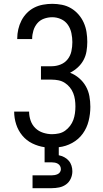

<svg xmlns="http://www.w3.org/2000/svg" viewBox="-20 -763 540 1003"><path d="M150 220V153H250Q258 153 266 151.5Q274 150 281.5 146.5Q289 143 293.5 136Q298 129 298 121Q298 112 294 104.5Q290 97 282.5 92.5Q275 88 266.5 86.5Q258 85 250 85H213V6Q179 1 148.5 -14Q118 -29 96.5 -55Q75 -81 64.5 -113.5Q54 -146 54 -180H132Q132 -156 140 -133Q148 -110 165 -93.5Q182 -77 205.5 -69.5Q229 -62 252 -62Q270 -62 288 -66Q306 -70 320.5 -80.5Q335 -91 346 -105.5Q357 -120 363 -136.5Q369 -153 371.5 -171Q374 -189 374 -207Q374 -225 371.5 -242.5Q369 -260 362.5 -276.5Q356 -293 344.5 -307Q333 -321 318 -330.5Q303 -340 285.5 -343.5Q268 -347 250 -347H194V-417H250Q274 -417 296.5 -426Q319 -435 333.5 -453.5Q348 -472 353 -495.5Q358 -519 358 -543Q358 -566 353 -590Q348 -614 334.5 -633.5Q321 -653 299 -663Q277 -673 253 -673Q231 -673 210 -665.5Q189 -658 175 -641.5Q161 -625 154.5 -603.5Q148 -582 148 -561V-559H70V-562Q70 -586 75.5 -610Q81 -634 92 -655.5Q103 -677 120 -694.5Q137 -712 158.5 -723Q180 -734 204.5 -738.5Q229 -743 253 -743Q278 -743 303.5 -738Q329 -733 351 -720Q373 -707 390 -687.5Q407 -668 417.5 -644.5Q428 -621 432 -595.5Q436 -570 436 -544Q436 -520 432 -495.5Q428 -471 416.5 -449.5Q405 -428 386.5 -411Q368 -394 346 -383Q372 -373 393.5 -354.5Q415 -336 428.5 -312Q442 -288 447 -260.5Q452 -233 452 -205Q452 -168 443 -131.5Q434 -95 412.5 -65Q391 -35 357.5 -16.5Q324 2 287 6V48Q302 51 315.5 58Q329 65 339 76.5Q349 88 353.5 102.5Q358 117 358 132Q358 152 349.5 170.5Q341 189 325 200.5Q309 212 289.5 216Q270 220 250 220Z"/></svg>

Font: Iosevka Algr
Style: Regular
Weight: 400
Monospace: yes
Designer: Belleve Invis
Foundry: Belleve Invis
Version: Version 26.0.2; ttfautohint (v1.8.3)